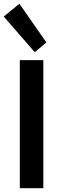

<svg xmlns="http://www.w3.org/2000/svg" viewBox="-41 -988 311 1008"><path d="M63 -672.4H186.5V0H63ZM-21.5 -901.4 61 -968.3 202.6 -765.1 141.6 -713.9Z"/></svg>

Font: Fjalla One
Style: Regular
Weight: 400
Designer: Irina Smirnova, Eben Sorkin
Foundry: Sorkin Type
Version: Version 1.002; ttfautohint (v1.8.4.7-5d5b);gftools[0.9.25]